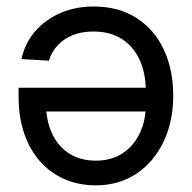

<svg xmlns="http://www.w3.org/2000/svg" viewBox="-20 -554 586 585"><path d="M265.1 -534.2Q341.3 -534.2 395.8 -499.3Q450.2 -464.4 479 -403.1Q507.8 -341.8 507.8 -262.7Q507.8 -183.6 478 -121.6Q448.2 -59.6 395 -24.4Q341.8 10.7 272 10.7Q220.2 10.7 177.2 -7.8Q134.3 -26.4 102.8 -61.5Q71.3 -96.7 54 -146.7Q36.6 -196.8 36.6 -260.3V-286.6H460.4V-214.4H83.5L120.1 -239.7Q120.1 -187.5 138.4 -147.7Q156.7 -107.9 190.9 -86.2Q225.1 -64.5 272 -64.5Q318.4 -64.5 352.5 -86.4Q386.7 -108.4 405.5 -147.2Q424.3 -186 424.3 -236.8V-274.9Q424.3 -330.6 405.5 -371.6Q386.7 -412.6 351.1 -435.3Q315.4 -458 264.6 -458Q229 -458 201.7 -447Q174.3 -436 155.8 -416Q137.2 -396 128.9 -369.1L45.4 -374Q55.7 -421.9 86.4 -457.8Q117.2 -493.7 163.1 -513.9Q209 -534.2 265.1 -534.2Z"/></svg>

Font: Inter 28pt
Style: Regular
Weight: 400
Designer: Rasmus Andersson
Foundry: rsms
Version: Version 4.001;git-66647c0bb